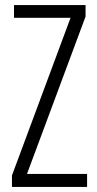

<svg xmlns="http://www.w3.org/2000/svg" viewBox="-20 -827 382 754"><path d="M322 -93V-144H86L316 -762V-807H35V-757H257L27 -138V-93Z"/></svg>

Font: Noto Sans Kannada UI ExtraCondensed Light
Style: Regular
Weight: 300
Width: 2
Designer: Jelle Bosma - Monotype Design Team
Foundry: Monotype Imaging Inc.
Version: Version 2.005